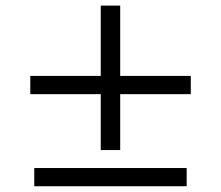

<svg xmlns="http://www.w3.org/2000/svg" viewBox="-20 -664 789 684"><path d="M87.9 -393.6H338.9V-644H408.2V-393.6H659.7V-328.6H408.2V-129.4H338.9V-328.6H87.9ZM102.1 -65.4H645V-0.5H102.1Z"/></svg>

Font: Armata
Style: Regular
Weight: 400
Designer: Viktoriya Grabowska
Foundry: Viktoriya Grabowska
Version: Version 1.003